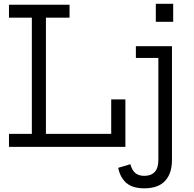

<svg xmlns="http://www.w3.org/2000/svg" viewBox="-20 -777 1028 1016"><path d="M27.5 -683.5V-752H348V-683.5H223V-68.5H598.5V0H27.5V-68.5H148.5V-683.5ZM643.5 -251V0H568.5V-251ZM699 -532.5H890V69.5Q890 140.5 853.8 180Q817.5 219.5 743.5 219.5Q681.5 219.5 648.8 191.2Q616 163 605.5 111L670 92Q678 123 695.5 138.2Q713 153.5 744 153.5Q779.5 153.5 798.8 132.8Q818 112 818 69.5V-470.5H699ZM804.5 -757H896.5V-661.5H804.5Z"/></svg>

Font: Hepta Slab
Style: Regular
Weight: 400
Designer: Michael LaGattuta
Foundry: Michael LaGattuta
Version: Version 1.100